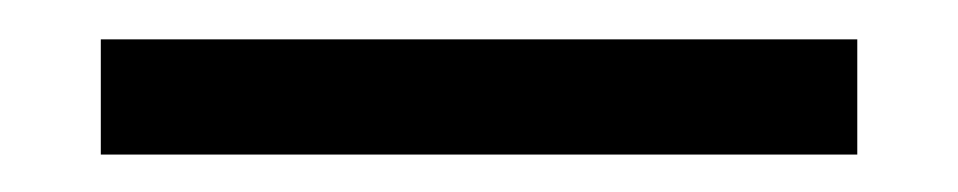

<svg xmlns="http://www.w3.org/2000/svg" viewBox="-20 62 499 100"><path d="M426.5 82.5H32.5V142.5H426.5Z"/></svg>

Font: LatoLatin
Style: Regular
Weight: 400
Designer: Lukasz Dziedzic with Adam Twardoch and Botio Nikoltchev
Foundry: tyPoland Lukasz Dziedzic
Version: Version 2.015; 2015-08-06; http://www.latofonts.com/